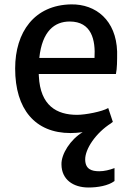

<svg xmlns="http://www.w3.org/2000/svg" viewBox="-20 -584 588 854"><path d="M47.4 -279.3C47.4 -98.6 135.7 7.8 293.9 7.8C311 7.8 329.1 6.3 347.7 3.9C293.5 36.1 252 101.1 253.4 147.5C253.9 214.4 305.2 250 373.5 250C414.6 250 461.4 242.2 489.3 221.2V163.6C467.8 171.9 443.4 177.7 421.4 177.7C387.2 177.7 359.9 168.5 358.9 126.5C357.9 79.1 405.8 7.3 474.6 -36.1H474.1L481.9 -42L461.4 -103.5C434.1 -87.4 359.9 -73.2 322.8 -73.2C231.9 -73.2 159.2 -114.3 152.8 -245.1C152.8 -248.5 152.3 -251.5 152.3 -254.9H495.6C501 -279.8 501 -312.5 501 -354.5C496.6 -493.7 406.7 -566.4 295.9 -564.5C132.8 -561.5 47.4 -441.4 47.4 -279.3ZM154.8 -326.2C167.5 -446.3 223.1 -488.3 290 -488.3C387.7 -488.3 405.3 -405.8 400.4 -326.2Z"/></svg>

Font: Merriweather Sans
Style: Regular
Weight: 400
Designer: Eben Sorkin ( eben@eyebytes.com )
Foundry: Eben Sorkin
Version: Version 1.003